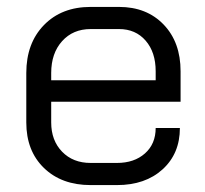

<svg xmlns="http://www.w3.org/2000/svg" viewBox="-20 -527 592 555"><path d="M56 -173V-316Q56 -402 107 -454.5Q158 -507 242 -507H324Q404 -507 453 -456Q502 -405 502 -321V-233H128V-173Q128 -121 159.5 -88.5Q191 -56 242 -56H318Q368 -56 399 -83.5Q430 -111 430 -157H500Q500 -83 450 -37.5Q400 8 318 8H242Q158 8 107 -41.5Q56 -91 56 -173ZM430 -295V-321Q430 -376 401 -409.5Q372 -443 324 -443H242Q191 -443 159.5 -408Q128 -373 128 -316V-295Z"/></svg>

Font: Stavian Regular
Style: Regular
Weight: 400
Version: Version 1.000; ttfautohint (v1.6)